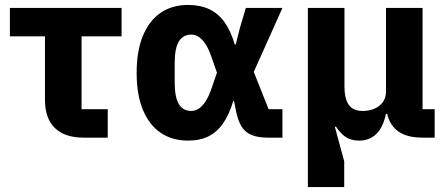

<svg xmlns="http://www.w3.org/2000/svg" viewBox="-20 -557 1813 777"><path d="M416 0H318Q242 0 202 -39Q162 -78 162 -153V-410H20V-525H472V-410H310V-115H416Z M1123 -115V0H1064Q1006 0 977 -23Q948 -46 936 -104L927 -148H924Q908 -95 884 -59.5Q860 -24 825 -6Q790 12 741 12Q677 12 630.5 -19.5Q584 -51 558.5 -112Q533 -173 533 -262Q533 -351 558.5 -412.5Q584 -474 630.5 -505.5Q677 -537 741 -537Q790 -537 826.5 -520Q863 -503 888.5 -467.5Q914 -432 930 -377H934L952 -448L975 -525H1123L1007 -266L1067 -115ZM754 -108Q770 -108 784.5 -117.5Q799 -127 812 -147Q825 -167 836 -199L858 -263L836 -326Q825 -358 812 -378Q799 -398 784.5 -407.5Q770 -417 754 -417Q721 -417 704 -389.5Q687 -362 687 -302V-223Q687 -163 704 -135.5Q721 -108 754 -108Z M1373 200H1226V-525H1374V-206Q1374 -159 1391 -133.5Q1408 -108 1448 -108Q1474 -108 1495 -117Q1516 -126 1529 -143.5Q1542 -161 1542 -185V-525H1690V-115H1739V0H1689Q1616 0 1580 -35Q1544 -70 1544 -128V-132L1592 -96H1542Q1530 -41 1502.5 -14.5Q1475 12 1434 12Q1403 12 1381.5 -1Q1360 -14 1340 -44H1335L1373 96Z"/></svg>

Font: IBM Plex Sans
Style: Bold
Weight: 700
Designer: Mike Abbink, Paul van der Laan, Pieter van Rosmalen
Foundry: Bold Monday
Version: Version 3.201